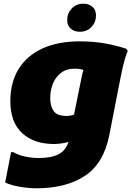

<svg xmlns="http://www.w3.org/2000/svg" viewBox="-20 -780 720 1040"><path d="M176 240Q148 240 116 236Q84 232 55 225Q26 218 8 208L40 44H52Q76 59 114 67.5Q152 76 188 76Q256 76 295.5 56.5Q335 37 351 -11Q334 -6 311.5 -3Q289 0 272 0Q164 0 100 -59Q36 -118 36 -232Q36 -334 81 -406.5Q126 -479 210 -517.5Q294 -556 412 -556Q486 -556 547.5 -545Q609 -534 664 -516L672 -504Q664 -486 656.5 -460Q649 -434 643 -407Q637 -380 633 -360L572 -48Q542 105 440 172.5Q338 240 176 240ZM252 -248Q252 -206 270.5 -179Q289 -152 340 -152Q352 -152 362.5 -154Q373 -156 381 -159L416 -332Q420 -352 423.5 -369Q427 -386 432 -401Q413 -408 384 -408Q340 -408 310.5 -385.5Q281 -363 266.5 -326.5Q252 -290 252 -248ZM412 -608Q382 -608 363 -625Q344 -642 344 -672Q344 -708 368.5 -734Q393 -760 432 -760Q462 -760 481 -743Q500 -726 500 -696Q500 -660 475.5 -634Q451 -608 412 -608Z"/></svg>

Font: Kufam Black
Style: Italic
Weight: 900
Italic angle: -11°
Designer: Artur Schmal
Foundry: Original Type
Version: Version 1.301; ttfautohint (v1.8.3)